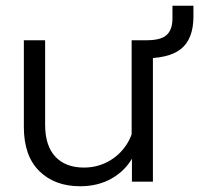

<svg xmlns="http://www.w3.org/2000/svg" viewBox="-20 -632 693 668"><path d="M448 -213 463 -192Q468 -132 442 -85Q416 -38 368.5 -11Q321 16 259 16Q170 16 116.5 -37Q63 -90 63 -190V-492H137V-198Q137 -125 172.5 -87Q208 -49 272 -49Q317 -49 355.5 -69.5Q394 -90 419 -127Q444 -164 448 -213ZM580 -612H653V-575Q653 -497 610 -462Q567 -427 470 -429L512 -475V0H439V-96L438 -124V-492H491Q540 -492 560 -510.5Q580 -529 580 -568Z"/></svg>

Font: Wix Madefor Display
Style: Regular
Weight: 400
Designer: Dalton Maag Ltd
Foundry: Dalton Maag Ltd
Version: Version 3.100